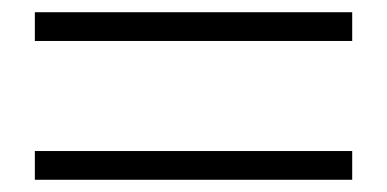

<svg xmlns="http://www.w3.org/2000/svg" viewBox="-20 -520 633 314"><path d="M556 -226H37V-273H556ZM556 -453H37V-500H556Z"/></svg>

Font: Noto Serif TC ExtraLight SemiBold
Style: Regular
Weight: 600
Version: Version 2.003-H1;hotconv 1.1.1;makeotfexe 2.6.0